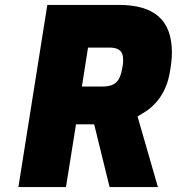

<svg xmlns="http://www.w3.org/2000/svg" viewBox="-20 -763 721 783"><path d="M55 0 173 -743H465Q518 -743 558.5 -731.5Q599 -720 626 -696.5Q653 -673 667 -636.5Q681 -600 681 -549Q681 -534 679.5 -517.5Q678 -501 675 -483Q668 -433 651.5 -399Q635 -365 615 -343.5Q595 -322 575 -309Q555 -296 541 -288L624 0H427L364 -256Q355 -256 345.5 -256Q336 -256 327 -256Q318 -256 308.5 -256Q299 -256 290 -256L249 0ZM314 -410H395Q427 -410 443.5 -419.5Q460 -429 468 -447.5Q476 -466 480 -494Q482 -502 482 -508.5Q482 -515 482 -521Q482 -536 477 -546.5Q472 -557 459.5 -563Q447 -569 426 -569H339Z"/></svg>

Font: Exo Thin Black
Style: Italic
Weight: 900
Italic angle: -9°
Version: Version 2.000